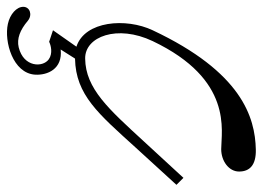

<svg xmlns="http://www.w3.org/2000/svg" viewBox="-130 -418 752 549"><g transform="rotate(90 245.5 -144.0)"><path d="M40 209C90 220 181 195 185 131C187 96 169 52 113 58L139 17C243 15 297 -50 394 -157L500 -273L480 -293L375 -179C284 -80 225 -13 139 -12C76 -11 41 -104 89 -205C199 -436 346 -401 398 -401C432 -401 462 -423 462 -452C462 -483 443 -501 399 -500C307 -498 178 -460 58 -205C22 -129 31 -11 105 13L58 80L91 91C101 86 124 80 141 92C165 109 164 164 107 178C82 184 57 174 31 152C14 138 -9 146 -9 165C-9 184 12 203 40 209Z"/></g></svg>

Font: Louise
Style: Regular
Weight: 400
Designer: Ange Degheest & Luna Delabre & Camille Depalle
Foundry: Velvetyne Type Foundry
Version: Version 1.000;FEAKit 1.0